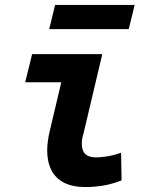

<svg xmlns="http://www.w3.org/2000/svg" viewBox="-20 -745 600 777"><path d="M326 12Q274 12 239.5 -5.5Q205 -23 188 -56.5Q171 -90 171 -136Q171 -155 174 -176.5Q177 -198 183 -222L228 -412H82L110 -526H394L318 -205Q314 -193 312.5 -182.5Q311 -172 311 -164Q311 -136 325 -122Q339 -108 368 -108Q387 -108 413 -112Q439 -116 470 -127L472 -15Q431 1 394.5 6.5Q358 12 326 12ZM179 -627 203 -725H525L501 -627Z"/></svg>

Font: Ubuntu Sans Mono
Style: Bold Italic
Weight: 700
Italic angle: -13.5°
Monospace: yes
Designer: Dalton Maag Ltd
Foundry: Dalton Maag Ltd
Version: Version 1.006